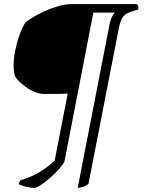

<svg xmlns="http://www.w3.org/2000/svg" viewBox="-20 -724 710 944"><path d="M148 200Q132 200 108.5 194.5Q85 189 71 181Q73 174 76.5 168.5Q80 163 82 161Q128 150 173.5 122.5Q219 95 249 65L313 -264Q275 -262 247 -262Q219 -262 200 -262Q175 -262 150.5 -272Q126 -282 106 -297Q86 -312 72.5 -325.5Q59 -339 56 -346Q47 -363 47 -402Q47 -435 54.5 -474Q62 -513 75 -549.5Q88 -586 104 -613Q117 -624 142.5 -639.5Q168 -655 200.5 -669.5Q233 -684 267.5 -694Q302 -704 334 -704H653Q656 -701 659 -694.5Q662 -688 660 -678L621 -665Q594 -656 582.5 -638Q571 -620 563 -579L415 180Q406 188 391 193.5Q376 199 362 200L516 -591Q522 -624 530.5 -641Q539 -658 544 -662H439L297 70Q291 84 271.5 106Q252 128 227.5 149.5Q203 171 181 185.5Q159 200 148 200Z"/></svg>

Font: Texturina 72pt 72pt ExtraLight
Style: Italic
Weight: 200
Italic angle: -11°
Designer: Guillermo Torres Carreño
Foundry: Omnibus-Type
Version: Version 1.002; ttfautohint (v1.8.3)